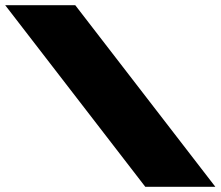

<svg xmlns="http://www.w3.org/2000/svg" viewBox="-20 -720 850 740"><path d="M0 -700H270L810 0H540Z"/></svg>

Font: Stalinist One
Style: Regular
Weight: 400
Designer: Jovanny Lemonad
Foundry: Alexey Maslov, Jovanny Lemonad
Version: Version 3.004